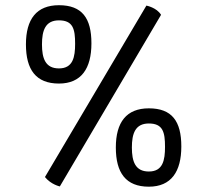

<svg xmlns="http://www.w3.org/2000/svg" viewBox="-20 -700 788 730"><path d="M204.1 -382.3C289.1 -382.3 327.6 -439.5 327.6 -535.2C327.6 -631.3 292 -680.2 204.1 -680.2C119.1 -680.2 78.6 -627.4 78.6 -531.2C78.6 -435.1 116.7 -382.3 204.1 -382.3ZM150.9 -26.9C174.3 2 207.5 8.8 207.5 8.8L592.3 -643.6C575.7 -671.4 536.6 -678.7 536.6 -678.7ZM204.1 -439.9C152.3 -439.9 139.6 -478.5 139.6 -531.2C139.6 -584 152.3 -622.6 204.1 -622.6C257.8 -622.6 265.6 -589.4 265.6 -533.7C265.6 -483.4 257.8 -439.9 204.1 -439.9ZM420.4 -139.2C420.4 -43 458.5 9.8 545.9 9.8C630.9 9.8 669.4 -47.4 669.4 -143.1C669.4 -239.3 633.8 -288.1 545.9 -288.1C460.9 -288.1 420.4 -235.4 420.4 -139.2ZM481.4 -139.2C481.4 -191.9 494.1 -230.5 545.9 -230.5C599.6 -230.5 607.4 -197.3 607.4 -141.6C607.4 -91.3 599.6 -47.9 545.9 -47.9C494.1 -47.9 481.4 -86.4 481.4 -139.2Z"/></svg>

Font: Basic
Style: Regular
Weight: 400
Designer: Magnus Gaarde
Foundry: Magnus Gaarde
Version: Version 1.001